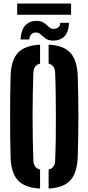

<svg xmlns="http://www.w3.org/2000/svg" viewBox="-20 -1062 502 1090"><path d="M207.5 8.5Q120.5 4 81.2 -38.8Q42 -81.5 40 -174Q38.5 -228.5 38 -285.5Q37.5 -342.5 37.5 -400.2Q37.5 -458 38 -515Q38.5 -572 40 -627Q42 -719 81.2 -761.5Q120.5 -804 207.5 -808.5V-701Q189 -696 179.8 -683.5Q170.5 -671 169.5 -650.5Q167.5 -594 166.2 -530.5Q165 -467 165 -400.8Q165 -334.5 166.2 -270.8Q167.5 -207 169.5 -150.5Q170.5 -129.5 179.8 -116.8Q189 -104 207.5 -99ZM256 8.5V-99Q274 -104 283.2 -116.8Q292.5 -129.5 293 -150.5Q295.5 -207 296.5 -270.8Q297.5 -334.5 297.2 -400.8Q297 -467 296.2 -530.5Q295.5 -594 293 -650.5Q292.5 -671 283.2 -683.5Q274 -696 256 -701V-808.5Q342.5 -804 380.5 -761Q418.5 -718 421.5 -627Q423 -571.5 424 -514.5Q425 -457.5 425 -399.8Q425 -342 424 -285.2Q423 -228.5 421.5 -174Q418.5 -82.5 380.5 -39.5Q342.5 3.5 256 8.5ZM322 -932.5H372Q369.5 -879 345.2 -855Q321 -831 280.5 -831.5Q254.5 -832 239.2 -843.2Q224 -854.5 212 -865.8Q200 -877 184.5 -877.5Q168.5 -878 158.2 -868Q148 -858 146.5 -838H96.5Q100.5 -896 125.8 -920.2Q151 -944.5 189 -943.5Q210 -943 222.8 -936.2Q235.5 -929.5 244.5 -920.5Q253.5 -911.5 262 -905Q270.5 -898.5 283 -898Q301.5 -898 311.5 -907Q321.5 -916 322 -932.5ZM77.5 -1042H383.5V-978.5H77.5Z"/></svg>

Font: Big Shoulders Stencil Display Thin ExtraBold
Style: Regular
Weight: 800
Version: Version 2.001